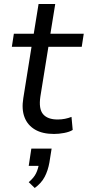

<svg xmlns="http://www.w3.org/2000/svg" viewBox="-20 -658 437 956"><path d="M249 9Q191 9 154 -13Q117 -35 102 -74.5Q87 -114 96 -169L137 -425H39L49 -490H148L172 -638H255L231 -490H397L387 -425H221L181 -177Q172 -116 194.5 -89.5Q217 -63 267 -63Q286 -63 303.5 -66.5Q321 -70 336 -76L342 -11Q326 -1 299.5 4Q273 9 249 9ZM153 278 123 249Q149 227 159.5 205Q170 183 174 157L191 168H123L136 82H237L226 151Q219 191 202.5 222.5Q186 254 153 278Z"/></svg>

Font: Nunito Sans 10pt
Style: Italic
Weight: 400
Italic angle: -9°
Designer: Vernon Adams
Foundry: Vernon Adams
Version: Version 3.101;gftools[0.9.27]